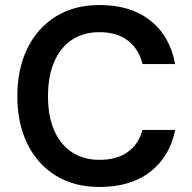

<svg xmlns="http://www.w3.org/2000/svg" viewBox="-20 -732 765 764"><path d="M376 12Q275 12 201.5 -33.5Q128 -79 88.5 -160.5Q49 -242 49 -349Q49 -457 88.5 -538.5Q128 -620 201.5 -666Q275 -712 376 -712Q500 -712 578 -650.5Q656 -589 677 -477H547Q533 -536 489.5 -570Q446 -604 375 -604Q312 -604 266 -573.5Q220 -543 195.5 -485.5Q171 -428 171 -349Q171 -270 195.5 -213.5Q220 -157 266 -126.5Q312 -96 375 -96Q446 -96 489 -127.5Q532 -159 547 -215H677Q656 -109 578 -48.5Q500 12 376 12Z"/></svg>

Font: DM Sans 9pt
Style: Semibold
Weight: 600
Designer: Colophon Foundry, Jonny Pinhorn
Foundry: Colophon Foundry
Version: Version 4.004;gftools[0.9.30]